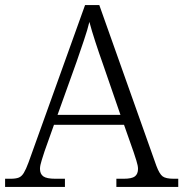

<svg xmlns="http://www.w3.org/2000/svg" viewBox="-22 -734 720 754"><path d="M-2 0V-32H19Q40 -32 51.5 -36.5Q63 -41 71.5 -55Q80 -69 90 -96L312 -714H368L592 -83Q604 -51 616.5 -41.5Q629 -32 661 -32H678V0H435V-32H463Q496 -32 508 -41.5Q520 -51 520 -71Q520 -83 513.5 -103.5Q507 -124 503 -136L465 -244H190L153 -140Q149 -127 142 -105.5Q135 -84 135 -71Q135 -51 148 -41.5Q161 -32 196 -32H233V0ZM204 -283H451L382 -483Q367 -525 352.5 -569.5Q338 -614 329 -648Q322 -618 307.5 -575.5Q293 -533 279 -492Z"/></svg>

Font: Noto Serif Sinhala Light
Style: Regular
Weight: 300
Designer: Jelle Bosma - Monotype Design Team
Foundry: Monotype Imaging Inc.
Version: Version 2.007; ttfautohint (v1.8.4.7-5d5b)